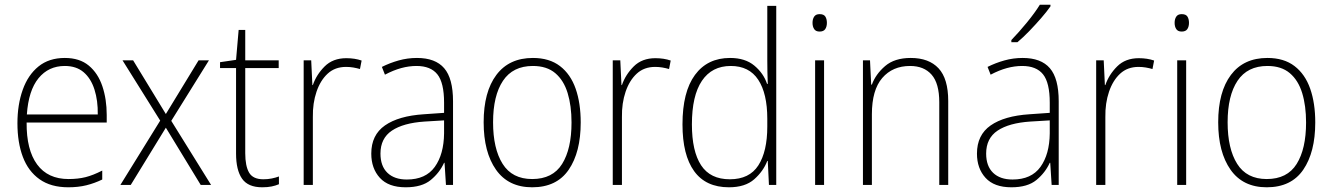

<svg xmlns="http://www.w3.org/2000/svg" viewBox="-20 -785 5657 815"><path d="M255 -539Q318 -539 357 -506.5Q396 -474 414.5 -419Q433 -364 433 -297V-265H93Q92 -149 137.5 -87Q183 -25 271 -25Q311 -25 343 -33Q375 -41 414 -61V-23Q381 -7 346.5 1.5Q312 10 270 10Q196 10 148 -24Q100 -58 77 -119Q54 -180 54 -262Q54 -341 76.5 -404Q99 -467 143.5 -503Q188 -539 255 -539ZM255 -505Q186 -505 143.5 -453Q101 -401 94 -299H395Q396 -358 381 -405Q366 -452 335 -478.5Q304 -505 255 -505Z M660 -273 500 -529H545L684 -301L823 -529H867L707 -272L876 0H832L684 -243L535 0H491Z M1098 -24Q1117 -24 1134 -27.5Q1151 -31 1164 -36V-3Q1150 3 1133 6.5Q1116 10 1093 10Q1033 10 1007.5 -26.5Q982 -63 982 -133V-496H914V-521L982 -531L993 -658H1021V-529H1163V-496H1021V-135Q1021 -80 1037.5 -52Q1054 -24 1098 -24Z M1450 -538Q1486 -538 1515 -528L1508 -492Q1494 -496 1479.5 -498.5Q1465 -501 1449 -501Q1402 -501 1371 -472.5Q1340 -444 1323.5 -395.5Q1307 -347 1308 -288V0H1269V-529H1301L1306 -424H1308Q1323 -468 1358 -503Q1393 -538 1450 -538Z M1750 -539Q1828 -539 1865.5 -495.5Q1903 -452 1903 -355V0H1873L1867 -94H1865Q1846 -52 1808.5 -21Q1771 10 1702 10Q1629 10 1592.5 -30Q1556 -70 1556 -133Q1556 -212 1614 -252.5Q1672 -293 1779 -300L1865 -306V-349Q1865 -434 1836.5 -469.5Q1808 -505 1748 -505Q1716 -505 1683 -496Q1650 -487 1614 -468L1601 -501Q1635 -518 1672.5 -528.5Q1710 -539 1750 -539ZM1782 -269Q1692 -263 1643.5 -230.5Q1595 -198 1595 -133Q1595 -80 1624.5 -51.5Q1654 -23 1707 -23Q1787 -23 1825.5 -76.5Q1864 -130 1865 -219V-274Z M2445 -265Q2445 -139 2394 -64.5Q2343 10 2239 10Q2138 10 2085.5 -64.5Q2033 -139 2033 -266Q2033 -395 2087 -467Q2141 -539 2242 -539Q2312 -539 2357 -504.5Q2402 -470 2423.5 -408.5Q2445 -347 2445 -265ZM2073 -266Q2073 -154 2113.5 -89.5Q2154 -25 2239 -25Q2326 -25 2366 -89Q2406 -153 2406 -265Q2406 -336 2389.5 -390Q2373 -444 2337 -474.5Q2301 -505 2242 -505Q2157 -505 2115 -442Q2073 -379 2073 -266Z M2762 -538Q2798 -538 2827 -528L2820 -492Q2806 -496 2791.5 -498.5Q2777 -501 2761 -501Q2714 -501 2683 -472.5Q2652 -444 2635.5 -395.5Q2619 -347 2620 -288V0H2581V-529H2613L2618 -424H2620Q2635 -468 2670 -503Q2705 -538 2762 -538Z M3074 10Q2976 10 2926.5 -58.5Q2877 -127 2877 -257Q2877 -395 2930 -467Q2983 -539 3079 -539Q3143 -539 3182 -506.5Q3221 -474 3236 -429H3239Q3237 -481 3237 -530V-760H3275V0H3244L3239 -102H3237Q3220 -58 3181.5 -24Q3143 10 3074 10ZM3078 -24Q3161 -24 3199 -83Q3237 -142 3237 -248V-281Q3237 -388 3198.5 -446.5Q3160 -505 3082 -505Q3002 -505 2959.5 -442Q2917 -379 2917 -257Q2917 -143 2956 -83.5Q2995 -24 3078 -24Z M3459 -725Q3477 -725 3483.5 -714.5Q3490 -704 3490 -688Q3490 -672 3483 -661.5Q3476 -651 3459 -651Q3443 -651 3436 -661.5Q3429 -672 3429 -688Q3429 -704 3436 -714.5Q3443 -725 3459 -725ZM3478 -529V0H3440V-529Z M3846 -539Q3923 -539 3964 -495Q4005 -451 4005 -356V0H3967V-351Q3967 -431 3934.5 -468Q3902 -505 3843 -505Q3769 -505 3725 -454Q3681 -403 3681 -300V0H3643V-529H3673L3678 -426H3681Q3697 -470 3737 -504.5Q3777 -539 3846 -539Z M4321 -539Q4399 -539 4436.5 -495.5Q4474 -452 4474 -355V0H4444L4438 -94H4436Q4417 -52 4379.5 -21Q4342 10 4273 10Q4200 10 4163.5 -30Q4127 -70 4127 -133Q4127 -212 4185 -252.5Q4243 -293 4350 -300L4436 -306V-349Q4436 -434 4407.5 -469.5Q4379 -505 4319 -505Q4287 -505 4254 -496Q4221 -487 4185 -468L4172 -501Q4206 -518 4243.5 -528.5Q4281 -539 4321 -539ZM4353 -269Q4263 -263 4214.5 -230.5Q4166 -198 4166 -133Q4166 -80 4195.5 -51.5Q4225 -23 4278 -23Q4358 -23 4396.5 -76.5Q4435 -130 4436 -219V-274ZM4439 -758Q4423 -735 4399 -707.5Q4375 -680 4349 -653Q4323 -626 4299 -606H4273V-615Q4305 -648 4339 -689.5Q4373 -731 4394 -765H4439Z M4814 -538Q4850 -538 4879 -528L4872 -492Q4858 -496 4843.5 -498.5Q4829 -501 4813 -501Q4766 -501 4735 -472.5Q4704 -444 4687.5 -395.5Q4671 -347 4672 -288V0H4633V-529H4665L4670 -424H4672Q4687 -468 4722 -503Q4757 -538 4814 -538Z M4996 -725Q5014 -725 5020.5 -714.5Q5027 -704 5027 -688Q5027 -672 5020 -661.5Q5013 -651 4996 -651Q4980 -651 4973 -661.5Q4966 -672 4966 -688Q4966 -704 4973 -714.5Q4980 -725 4996 -725ZM5015 -529V0H4977V-529Z M5563 -265Q5563 -139 5512 -64.5Q5461 10 5357 10Q5256 10 5203.5 -64.5Q5151 -139 5151 -266Q5151 -395 5205 -467Q5259 -539 5360 -539Q5430 -539 5475 -504.5Q5520 -470 5541.5 -408.5Q5563 -347 5563 -265ZM5191 -266Q5191 -154 5231.5 -89.5Q5272 -25 5357 -25Q5444 -25 5484 -89Q5524 -153 5524 -265Q5524 -336 5507.5 -390Q5491 -444 5455 -474.5Q5419 -505 5360 -505Q5275 -505 5233 -442Q5191 -379 5191 -266Z"/></svg>

Font: Noto Sans Gurmukhi SemiCondensed ExtraLight
Style: Regular
Weight: 200
Width: 4
Designer: Jelle Bosma - Monotype Design Team
Foundry: Monotype Imaging Inc.
Version: Version 2.004; ttfautohint (v1.8.4.7-5d5b)